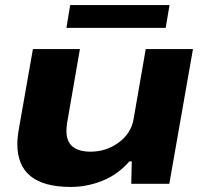

<svg xmlns="http://www.w3.org/2000/svg" viewBox="-20 -720 795 752"><path d="M240.2 -610.8 254.9 -700.2H644L628.9 -610.8ZM256.8 12.2Q47.9 12.2 47.9 -155.8Q47.9 -181.2 54.2 -216.8L108.9 -527.8H293L242.2 -234.9Q240.2 -215.3 240.2 -207Q240.2 -126 335 -126Q396 -126 444.6 -161.6Q493.2 -197.3 502.9 -252L550.8 -527.8H735.8L643.1 0H494.1L496.1 -87.9H486.8Q441.4 -36.1 381.1 -12Q320.8 12.2 256.8 12.2Z"/></svg>

Font: Archivo Expanded ExtraBold
Style: Italic
Weight: 800
Width: 7
Italic angle: -10°
Designer: Hector Gatti
Foundry: Omnibus-Type
Version: Version 2.001